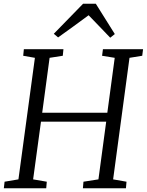

<svg xmlns="http://www.w3.org/2000/svg" viewBox="-24 -1006 784 1026"><path d="M-3.5 0 0.5 -35 74.5 -47.5 162.5 -697 100 -708 103.5 -743H315L311.5 -708L241 -697L201.5 -403.5H549.5L589 -697L521.5 -708L526 -743H740.5L736 -708L668 -697L580.5 -47.5L652 -35L649 0H419L422 -35L502 -47.5L543.5 -356H195L153 -47.5L226 -35L223 0ZM263.5 -825.5 420 -986H488L589.5 -824L565 -804.5Q536.5 -834.5 507.5 -864.5Q478.5 -894.5 449.5 -924.5Q410 -895 369.8 -866Q329.5 -837 286.5 -806Z"/></svg>

Font: Merriweather 48pt Light
Style: Italic
Weight: 300
Italic angle: -7.8°
Version: Version 2.101